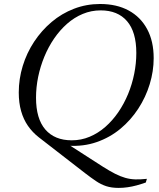

<svg xmlns="http://www.w3.org/2000/svg" viewBox="-20 -725 796 962"><path d="M405.5 142 174.5 -37Q142.5 -62 120 -94.5Q97.5 -127 85.8 -168.5Q74 -210 74 -261.5Q74 -329.5 94 -394.8Q114 -460 151 -516Q188 -572 238.5 -614.8Q289 -657.5 350.8 -681.2Q412.5 -705 481.5 -705Q564.5 -705 624.5 -672.5Q684.5 -640 717.2 -579.2Q750 -518.5 750 -433.5Q750 -368.5 730.2 -303.5Q710.5 -238.5 673 -180.8Q635.5 -123 583 -79.5Q530.5 -36 464.2 -13Q398 10 321 5L311 -8.5L497.5 111.5Q530 132 556.5 145.5Q583 159 607.5 166Q632 173 658 173.8Q684 174.5 716 171L710.5 189.5Q687.5 197.5 664.8 203.8Q642 210 619.5 213.2Q597 216.5 574.5 216.5Q539 216.5 512.2 207.8Q485.5 199 460.8 182.2Q436 165.5 405.5 142ZM160.5 -235.5Q160.5 -130 207.2 -76Q254 -22 339.5 -22Q387 -22 429.2 -39.8Q471.5 -57.5 507.8 -89.2Q544 -121 572.8 -163Q601.5 -205 621.8 -254Q642 -303 652.5 -355.5Q663 -408 663 -459.5Q663 -565 616.5 -619Q570 -673 484.5 -673Q437 -673 394.5 -655.2Q352 -637.5 316 -605.8Q280 -574 251.2 -532Q222.5 -490 202.2 -441Q182 -392 171.2 -339.8Q160.5 -287.5 160.5 -235.5Z"/></svg>

Font: Newsreader 48pt
Style: Italic
Weight: 400
Italic angle: -17°
Version: Version 1.003